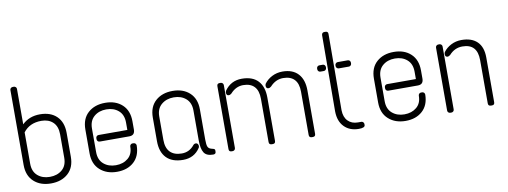

<svg xmlns="http://www.w3.org/2000/svg" viewBox="-60 -1055 3659 1382"><g transform="rotate(-10 1769.5 -364.0)"><path d="M69 -730H77Q85 -730 91 -724.5Q97 -719 97 -711V-452Q149 -502 227 -502Q305 -502 349.5 -458.5Q394 -415 394 -337V-163Q394 -84 346 -41Q298 2 221 2Q144 2 96.5 -41.5Q49 -85 49 -163V-711Q49 -719 55 -724.5Q61 -730 69 -730ZM229 -454Q143 -454 97 -393V-164Q97 -107 132 -76.5Q167 -46 221 -46Q275 -46 310.5 -76Q346 -106 346 -164V-335Q346 -393 314 -423.5Q282 -454 229 -454Z M875 -337V-277Q875 -234 834 -234H618Q609 -234 603.5 -240Q598 -246 598 -254V-262Q598 -270 603.5 -276Q609 -282 618 -282H828V-336Q828 -393 793 -423.5Q758 -454 704 -454Q650 -454 614.5 -423.5Q579 -393 579 -336V-164Q579 -107 614.5 -76.5Q650 -46 703.5 -46Q757 -46 792.5 -75.5Q828 -105 828 -160Q828 -168 833.5 -174Q839 -180 847 -180H855Q864 -180 869.5 -174Q875 -168 875 -160Q874 -83 827 -40.5Q780 2 704 2Q628 2 579.5 -41.5Q531 -85 531 -163V-337Q531 -416 579 -459Q627 -502 704 -502Q781 -502 828 -458.5Q875 -415 875 -337Z M1368 -337V-117Q1368 -78 1374.5 -63.5Q1381 -49 1400 -44L1411 -41Q1426 -38 1426 -28V-17Q1426 0 1406 0Q1357 0 1339 -29Q1321 -58 1321 -118V-337Q1321 -394 1286 -424.5Q1251 -455 1197 -455Q1143 -455 1107 -424.5Q1071 -394 1071 -337V-166Q1071 -107 1100.5 -77Q1130 -47 1185.5 -47Q1241 -47 1277 -92Q1284 -101 1296.5 -101Q1309 -101 1314 -86Q1317 -74 1311 -65Q1268 0 1187.5 0Q1107 0 1065.5 -43Q1024 -86 1024 -165V-337Q1024 -416 1072 -459Q1120 -502 1197 -502Q1274 -502 1321 -458.5Q1368 -415 1368 -337Z M2000 -502Q2074 -502 2114 -459Q2154 -416 2154 -337V-20Q2154 0 2135 0H2127Q2107 0 2107 -20V-336Q2107 -395 2079 -425Q2051 -455 1996.5 -455Q1942 -455 1901 -410Q1890 -401 1882 -401Q1864 -401 1863 -421Q1863 -429 1867 -437Q1888 -466 1923 -484Q1958 -502 2000 -502ZM1540 -499H1548Q1556 -499 1562 -493.5Q1568 -488 1568 -479V-20Q1568 -11 1562 -5.5Q1556 0 1548 0H1540Q1521 0 1521 -20V-479Q1521 -499 1540 -499ZM1577 -437Q1623 -502 1702 -502Q1781 -502 1821 -459Q1861 -416 1861 -337V-20Q1861 0 1842 0H1834Q1814 0 1814 -20V-336Q1814 -395 1786 -425Q1758 -455 1704.5 -455Q1651 -455 1611 -410Q1600 -401 1592 -401Q1574 -401 1573 -421Q1573 -429 1577 -437Z M2347 -730H2355Q2374 -730 2374 -711L2371 -154Q2372 -103 2399.5 -75Q2427 -47 2472 -47H2497Q2505 -47 2510.5 -41Q2516 -35 2516 -28V-20Q2516 0 2471 0Q2405 0 2365 -40.5Q2325 -81 2324 -153L2327 -711Q2329 -730 2347 -730ZM2270 -500H2294Q2303 -500 2308.5 -494Q2314 -488 2314 -480V-474Q2314 -466 2308.5 -460Q2303 -454 2294 -454H2270Q2261 -454 2255.5 -460Q2250 -466 2250 -474V-480Q2250 -488 2255.5 -494Q2261 -500 2270 -500ZM2404 -500H2478Q2486 -500 2491.5 -494Q2497 -488 2497 -480V-474Q2497 -466 2491.5 -460Q2486 -454 2478 -454H2404Q2396 -454 2390 -460Q2384 -466 2384 -474V-480Q2384 -488 2390 -494Q2396 -500 2404 -500Z M2984 -337V-277Q2984 -234 2943 -234H2727Q2718 -234 2712.5 -240Q2707 -246 2707 -254V-262Q2707 -270 2712.5 -276Q2718 -282 2727 -282H2937V-336Q2937 -393 2902 -423.5Q2867 -454 2813 -454Q2759 -454 2723.5 -423.5Q2688 -393 2688 -336V-164Q2688 -107 2723.5 -76.5Q2759 -46 2812.5 -46Q2866 -46 2901.5 -75.5Q2937 -105 2937 -160Q2937 -168 2942.5 -174Q2948 -180 2956 -180H2964Q2973 -180 2978.5 -174Q2984 -168 2984 -160Q2983 -83 2936 -40.5Q2889 2 2813 2Q2737 2 2688.5 -41.5Q2640 -85 2640 -163V-337Q2640 -416 2688 -459Q2736 -502 2813 -502Q2890 -502 2937 -458.5Q2984 -415 2984 -337Z M3308 -502Q3383 -502 3423 -462.5Q3463 -423 3463 -347V-20Q3463 0 3444 0H3436Q3416 0 3416 -20V-336Q3416 -455 3307 -455Q3250 -455 3210 -410Q3199 -401 3191 -401Q3173 -401 3172 -421Q3172 -429 3176 -437Q3197 -466 3232 -484Q3267 -502 3308 -502ZM3139 -499H3147Q3155 -499 3161 -493.5Q3167 -488 3167 -479V-20Q3167 -11 3161 -5.5Q3155 0 3147 0H3139Q3131 0 3125 -5.5Q3119 -11 3119 -20V-479Q3119 -488 3125 -493.5Q3131 -499 3139 -499Z"/></g></svg>

Font: Text Me One
Style: Regular
Weight: 400
Designer: Julia Petretta
Foundry: Julia Petretta
Version: Version 1.003